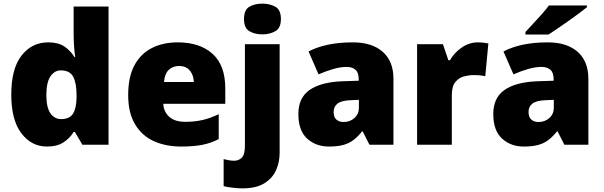

<svg xmlns="http://www.w3.org/2000/svg" viewBox="-20 -796 3320 1056"><path d="M238 10Q153 10 97.5 -63Q42 -136 42 -276Q42 -418 98.5 -490.5Q155 -563 245 -563Q301 -563 334.5 -540Q368 -517 390 -482H394Q390 -503 387.5 -540Q385 -577 385 -612V-760H577V0H433L392 -70H385Q365 -37 330 -13.5Q295 10 238 10ZM316 -141Q362 -141 381 -170Q400 -199 401 -259V-274Q401 -339 382.5 -374Q364 -409 314 -409Q280 -409 257.5 -376Q235 -343 235 -273Q235 -204 257.5 -172.5Q280 -141 316 -141Z M958 -563Q1079 -563 1149 -500Q1219 -437 1219 -310V-225H878Q880 -182 910.5 -154Q941 -126 999 -126Q1051 -126 1094 -136Q1137 -146 1183 -168V-31Q1143 -10 1095.5 0Q1048 10 976 10Q892 10 826.5 -19.5Q761 -49 723 -112Q685 -175 685 -273Q685 -373 719.5 -437Q754 -501 815.5 -532Q877 -563 958 -563ZM965 -433Q931 -433 908.5 -412Q886 -391 882 -345H1046Q1045 -382 1024.5 -407.5Q1004 -433 965 -433Z M1322 -691Q1322 -742 1351.5 -759Q1381 -776 1423 -776Q1464 -776 1494.5 -759Q1525 -742 1525 -691Q1525 -642 1494.5 -624.5Q1464 -607 1423 -607Q1381 -607 1351.5 -624.5Q1322 -642 1322 -691ZM1313 240Q1290 240 1260 236.5Q1230 233 1210 228V79Q1226 83 1239.5 85.5Q1253 88 1269 88Q1292 88 1309.5 71.5Q1327 55 1327 5V-553H1518V45Q1518 95 1498.5 139.5Q1479 184 1434 212Q1389 240 1313 240Z M1921 -563Q2026 -563 2085 -511Q2144 -459 2144 -363V0H2012L1975 -73H1971Q1948 -44 1923.5 -25.5Q1899 -7 1867 1.5Q1835 10 1789 10Q1717 10 1669 -34Q1621 -78 1621 -169Q1621 -258 1682.5 -301Q1744 -344 1861 -349L1953 -352V-360Q1953 -397 1935 -412.5Q1917 -428 1886 -428Q1853 -428 1813 -416.5Q1773 -405 1732 -387L1677 -513Q1725 -538 1785.5 -550.5Q1846 -563 1921 -563ZM1910 -245Q1858 -243 1836.5 -226.5Q1815 -210 1815 -180Q1815 -152 1830 -138.5Q1845 -125 1870 -125Q1905 -125 1929.5 -147Q1954 -169 1954 -204V-247Z M2608 -563Q2624 -563 2641 -561Q2658 -559 2666 -557L2649 -377Q2639 -379 2624.5 -381Q2610 -383 2584 -383Q2560 -383 2532.5 -376Q2505 -369 2485 -345.5Q2465 -322 2465 -272V0H2274V-553H2416L2446 -465H2455Q2478 -506 2519.5 -534.5Q2561 -563 2608 -563Z M2993 -563Q3098 -563 3157 -511Q3216 -459 3216 -363V0H3084L3047 -73H3043Q3020 -44 2995.5 -25.5Q2971 -7 2939 1.5Q2907 10 2861 10Q2789 10 2741 -34Q2693 -78 2693 -169Q2693 -258 2754.5 -301Q2816 -344 2933 -349L3025 -352V-360Q3025 -397 3007 -412.5Q2989 -428 2958 -428Q2925 -428 2885 -416.5Q2845 -405 2804 -387L2749 -513Q2797 -538 2857.5 -550.5Q2918 -563 2993 -563ZM2982 -245Q2930 -243 2908.5 -226.5Q2887 -210 2887 -180Q2887 -152 2902 -138.5Q2917 -125 2942 -125Q2977 -125 3001.5 -147Q3026 -169 3026 -204V-247ZM3208 -756Q3190 -742 3163 -721.5Q3136 -701 3105 -679.5Q3074 -658 3045.5 -638.5Q3017 -619 2997 -606H2870V-620Q2887 -639 2911 -664.5Q2935 -690 2959 -717Q2983 -744 2999 -766H3208Z"/></svg>

Font: Noto Sans Black
Style: Regular
Weight: 900
Designer: Monotype Design Team
Foundry: Monotype Imaging Inc.
Version: Version 2.007